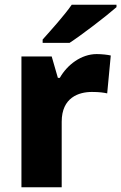

<svg xmlns="http://www.w3.org/2000/svg" viewBox="-20 -786 509 806"><path d="M469 -756V-766H281C250 -721 192 -657 159 -620V-606H272C324 -640 426 -718 469 -756ZM386 -559C321 -559 262 -514 231 -459H223L197 -549H70V0H239V-275C239 -377 311 -400 366 -400C398 -400 416 -397 430 -394L445 -553C433 -556 407 -559 386 -559Z"/></svg>

Font: Noto Sans Lao ExtraBold
Style: Regular
Weight: 800
Designer: Monotype Design Team
Foundry: Monotype Imaging Inc.
Version: Version 2.003